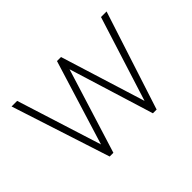

<svg xmlns="http://www.w3.org/2000/svg" viewBox="-98 -677 876 876"><g transform="rotate(-45 340.5 -239.0)"><path d="M189 0 34 -478H70L200 -67L327 -478H353L481 -67L611 -478H647L492 0H468L341 -411L213 0Z"/></g></svg>

Font: Zen Kaku Gothic Antique Light
Style: Regular
Weight: 300
Designer: Yoshimichi Ohira
Foundry: Positype
Version: Version 1.001